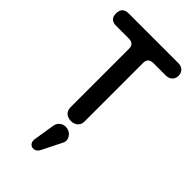

<svg xmlns="http://www.w3.org/2000/svg" viewBox="-274 -721 1077 1077"><g transform="rotate(45 264.0 -182.5)"><path d="M264 16C299 16 320 -6 320 -35V-501C320 -528 334 -541 362 -541H461C490 -541 512 -561 512 -590C512 -621 490 -640 461 -640H66C33 -640 16 -623 16 -590C16 -557 33 -541 66 -541H166C194 -541 208 -528 208 -501V-35C208 -6 229 16 264 16ZM322 126C323 121 324 117 324 112C324 88 303 59 266 59C238 59 217 79 213 104L192 234C192 236 192 238 192 240C192 258 203 275 224 275C240 275 252 266 261 248Z"/></g></svg>

Font: Dongle
Style: Regular
Weight: 400
Designer: Yanghee Ryu
Foundry: Yanghee Ryu
Version: Version 2.000